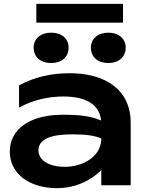

<svg xmlns="http://www.w3.org/2000/svg" viewBox="-20 -964 840 999"><path d="M507 0H660V-325C660 -501 523 -583 344 -583C246 -583 162 -564 79 -520V-404C150 -444 234 -462 309 -462C434 -462 498 -416 506 -337C450 -362 379 -367 319 -367C305 -367 291 -367 276 -366C136 -359 31 -294 31 -175C31 -58 136 15 276 15C378 15 459 -30 507 -79ZM246 -636C301 -636 337 -667 337 -716C337 -763 301 -794 246 -794C192 -794 155 -763 155 -716C155 -667 192 -636 246 -636ZM620 -846V-944H169V-846ZM544 -636C597 -636 634 -667 634 -716C634 -763 597 -794 544 -794C489 -794 453 -763 453 -716C453 -667 489 -636 544 -636ZM507 -243C507 -146 406 -96 318 -96C233 -96 180 -131 180 -182C180 -262 304 -265 361 -265C418 -265 477 -259 507 -243Z"/></svg>

Font: Bounded Med
Style: Regular
Weight: 500
Designer: Vlad Churkin
Version: Version 3.0